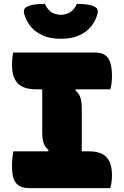

<svg xmlns="http://www.w3.org/2000/svg" viewBox="-20 -971 640 991"><path d="M402 -145H209L231 -196Q211 -213 204.5 -235Q198 -257 198 -288Q198 -331 198 -364.5Q198 -398 198 -427.5Q198 -457 198 -487.5Q198 -518 198 -555H391L369 -504Q389 -488 395.5 -465.5Q402 -443 402 -412Q402 -369 402 -335.5Q402 -302 402 -272.5Q402 -243 402 -212.5Q402 -182 402 -145ZM549 0H135Q102 0 83.5 -9.5Q65 -19 56 -36Q47 -53 44.5 -74Q42 -95 42 -117Q42 -131 43 -143.5Q44 -156 45.5 -168Q47 -180 49 -190H439Q483 -190 509 -175.5Q535 -161 546.5 -133.5Q558 -106 558 -67Q558 -54 557 -42.5Q556 -31 554 -20Q552 -9 549 0ZM48 -700H469Q519 -700 538.5 -670Q558 -640 558 -581Q558 -572 557.5 -562Q557 -552 556 -543Q555 -534 553 -525.5Q551 -517 549 -510H166Q102 -510 72 -540.5Q42 -571 42 -634Q42 -643 42.5 -652Q43 -661 43.5 -669Q44 -677 45.5 -685Q47 -693 48 -700ZM377 -951Q409 -951 432 -947.5Q455 -944 472 -934Q481 -929 483.5 -921Q486 -913 484 -903Q474 -863 449.5 -833.5Q425 -804 386.5 -787.5Q348 -771 298 -771H290Q240 -771 202 -787.5Q164 -804 139 -833.5Q114 -863 104 -903Q102 -913 104.5 -921Q107 -929 116 -934Q133 -944 156 -947.5Q179 -951 211 -951Q225 -923 242.5 -910Q260 -897 294 -894Q328 -897 346 -910Q364 -923 377 -951Z"/></svg>

Font: Recursive Monospace Casual Black
Style: Regular
Weight: 900
Version: Version 1.047